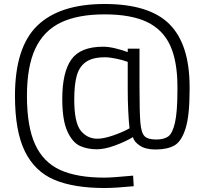

<svg xmlns="http://www.w3.org/2000/svg" viewBox="-20 -741 1018 962"><path d="M55 -261Q55 -504 167 -612.5Q279 -721 504 -721Q728 -721 829 -620Q930 -519 930 -305V-290Q930 -161 909.5 -96.5Q889 -32 853.5 -12Q818 8 759 8Q710 8 681 -11Q652 -30 646 -54Q608 -31 556 -12Q504 7 465 7Q418 7 380.5 -10Q343 -27 317.5 -83Q292 -139 292 -245Q292 -379 337.5 -443Q383 -507 497 -507Q524 -507 559 -498.5Q594 -490 620 -480V-497H679V-302Q679 -175 683.5 -125Q688 -75 704.5 -58.5Q721 -42 763 -42Q801 -42 822.5 -57Q844 -72 856.5 -125.5Q869 -179 869 -290V-306Q869 -434 832.5 -513.5Q796 -593 716 -631Q636 -669 504 -669Q370 -669 284.5 -628Q199 -587 157 -497.5Q115 -408 115 -261Q115 -107 156 -17.5Q197 72 281.5 110.5Q366 149 504 149Q540 149 647 139L650 192Q558 201 504 201Q349 201 251.5 159.5Q154 118 104.5 17Q55 -84 55 -261ZM629 -98Q625 -132 622.5 -185.5Q620 -239 620 -288V-431Q596 -440 563 -447Q530 -454 505 -454Q444 -454 410.5 -430.5Q377 -407 364.5 -361.5Q352 -316 352 -243Q352 -127 384.5 -86.5Q417 -46 468 -46Q499 -46 546 -62Q593 -78 629 -98Z"/></svg>

Font: Cairo Light
Style: Regular
Weight: 300
Designer: Mohamed Gaber, Accademia di Belle Arti di Urbino and others
Foundry: Kief Type Foundry, Accademia di Belle Arti di Urbino and others
Version: Version 3.011